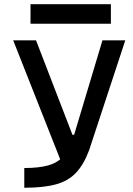

<svg xmlns="http://www.w3.org/2000/svg" viewBox="-20 -883 626 903"><path d="M94.2 0V-92.8Q162.6 -92.8 206.3 -105Q250 -117.2 277.1 -147Q304.2 -176.8 322.8 -229.5L461.9 -693.4H569.3L398.9 -175.8Q373.5 -108.4 337.2 -70.1Q300.8 -31.7 242.9 -15.9Q185.1 0 94.2 0ZM277.3 -97.7 42 -693.4H149.4L320.8 -249H337.4ZM123.5 -771.5V-863.3H501.5V-771.5Z"/></svg>

Font: Cascadia Mono
Style: Regular
Weight: 400
Monospace: yes
Designer: Aaron Bell
Foundry: Saja Typeworks
Version: Version 2404.023